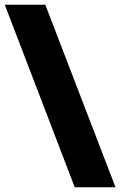

<svg xmlns="http://www.w3.org/2000/svg" viewBox="-30 -731 508 812"><path d="M-9.8 -710.9H161.6L458.5 61H286.1Z"/></svg>

Font: RobotoDraft
Style: Black
Weight: 900
Designer: Google
Version: Version 2.000980w3; 2014; ttfautohint (v1.1) -l 5 -r 24 -G 4